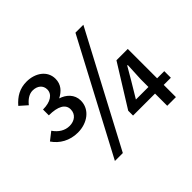

<svg xmlns="http://www.w3.org/2000/svg" viewBox="-166 -986 1235 1235"><g transform="rotate(-45 451.5 -368.5)"><path d="M104 -632C127 -661 156 -682 188 -682C231 -682 260 -657 260 -620C260 -577 219 -548 149 -548V-495C231 -495 276 -470 276 -423C276 -378 240 -352 196 -352C153 -352 117 -375 90 -414L35 -371C70 -319 129 -284 203 -284C289 -284 362 -336 362 -417C362 -473 321 -510 273 -525C316 -547 346 -580 346 -631C346 -705 279 -750 201 -750C138 -750 93 -723 53 -677ZM646 -750 242 13H314L718 -750ZM617 -171 680 -276 732 -365H737L731 -240V-171ZM875 -171H810V-438H707L531 -155V-111H731V0H810V-111H875Z"/></g></svg>

Font: Noto Sans Japanese Medium
Style: Regular
Weight: 500
Designer: Ryoko NISHIZUKA (kana & ideographs); Paul D. Hunt (Latin, Greek & Cyrillic); Wenlong ZHANG (bopomofo); Sandoll Communica
Foundry: Adobe Systems Incorporated
Version: Version 1.000;PS 1;hotconv 1.0.78;makeotf.lib2.5.61930